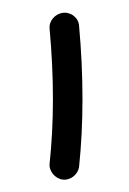

<svg xmlns="http://www.w3.org/2000/svg" viewBox="-20 -709 207 308"><path d="M80.6 -420.9C93.8 -419.4 105.5 -429.7 106.9 -441.9C110.4 -475.6 112.3 -511.7 112.3 -549.8C112.3 -589.4 110.4 -628.4 106.9 -667C106.4 -680.2 94.2 -689.9 81.1 -688.5C68.8 -687 58.1 -675.8 59.6 -662.6C63 -625 64.9 -587.4 64.9 -549.8C64.9 -513.2 63 -479 59.6 -446.8C58.1 -434.6 68.4 -422.4 80.6 -420.9Z"/></svg>

Font: Mikhak Medium
Style: Regular
Weight: 500
Designer: Amin Abedi
Version: Version 3.2